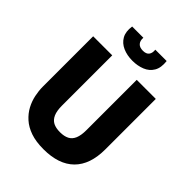

<svg xmlns="http://www.w3.org/2000/svg" viewBox="-245 -987 1125 1125"><g transform="rotate(45 317.5 -424.0)"><path d="M320 14Q257 14 212.5 -1.5Q168 -17 138 -44Q108 -71 90.5 -104Q73 -137 65.5 -173Q58 -209 58 -242V-660H216V-243Q216 -200 227.5 -174Q239 -148 261 -136.5Q283 -125 318 -125Q352 -125 374.5 -136.5Q397 -148 408 -174Q419 -200 419 -243V-660H577V-242Q577 -116 511.5 -51Q446 14 320 14ZM179 -862H272Q270 -836 283 -821Q296 -806 324 -806Q351 -806 362.5 -821Q374 -836 371 -862H465Q471 -811 452.5 -780Q434 -749 399 -735Q364 -721 322 -721Q277 -721 242 -736.5Q207 -752 189.5 -783Q172 -814 179 -862Z"/></g></svg>

Font: Bricolage Grotesque SemiCondensed ExtraBold
Style: Regular
Weight: 800
Width: 4
Designer: Mathieu Triay
Foundry: Atelier Triay
Version: Version 1.001;gftools[0.9.33.dev8+g029e19f]